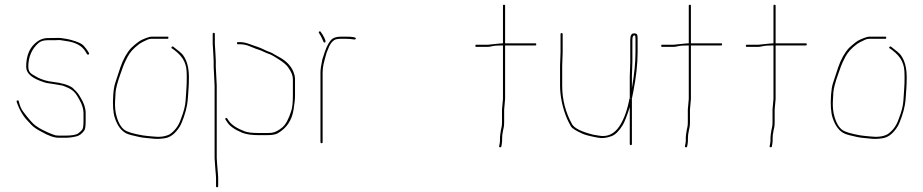

<svg xmlns="http://www.w3.org/2000/svg" viewBox="-20 -608 3881 807"><path d="M352.5 -379C354.8 -380.3 355.3 -382.3 354 -385L348 -395C344 -401 338.5 -408.1 331.4 -416.2C324.3 -424.3 307.5 -432.1 281 -439.5C270.3 -442.5 262.2 -444.3 256.5 -445C250.8 -445.7 245.5 -446.5 240.5 -447.5C235.5 -448.5 227.9 -448.8 217.7 -448.5C207.6 -448.2 195.3 -448 181 -448C157.2 -448 135.9 -437 117 -415C99 -393.4 90 -364.1 90 -327C90 -302.4 109.7 -282.8 149 -268C154.3 -266 160 -264 166 -262C172 -260 177.8 -258.7 183.5 -258C189.2 -257.3 194.8 -256.5 200.5 -255.5C206.2 -254.5 211.3 -253.7 216 -253C220.7 -252.3 225.3 -251.5 230 -250.5C234.7 -249.5 239.3 -248.7 244 -248C248.7 -246 254.8 -243.5 262.5 -240.5C281.1 -233.2 295.3 -221.1 305 -204C307.7 -199.3 310.2 -195 312.5 -191C324.8 -169.9 331 -150.5 331 -133V-99C331 -80.2 329.2 -68.2 325.5 -63C323.2 -59.7 317.9 -54.7 309.7 -48C301.5 -41.3 282.9 -38 254 -38H227C222.3 -38 218 -38.3 214 -39L200.5 -43.5C195.5 -45.2 189 -47.8 181 -51.5C173 -55.2 165 -59 157 -63C149 -67 139.5 -72.9 128.6 -80.7C117.6 -88.6 100.6 -107.9 77.5 -138.7C69.1 -149.9 62.9 -164.3 59 -182C58.3 -185.3 56.5 -186.7 53.5 -186C50.5 -185.3 49.3 -183.3 50 -180C56.4 -160.8 64.7 -143.1 75 -127C79.7 -119.7 84.5 -113.2 89.5 -107.5C94.5 -101.8 101.8 -94 111.3 -83.9C120.8 -73.8 134.7 -64.2 153 -55C182.7 -37.7 207.4 -29 227 -29H254C269.3 -29 283.7 -30.7 297 -34C311.6 -36.2 324.1 -44.9 334.5 -59.9C338.2 -65.2 340 -78.3 340 -99V-133C340 -153 333.3 -173.8 320 -195.5C317.3 -199.8 314.7 -204.3 312 -209C309.3 -213.7 305 -219 299 -225L285 -239C268 -251.1 240.2 -259.4 201.5 -264C195.8 -264.7 190.3 -265.5 185 -266.5C179.7 -267.5 174.2 -268.8 168.5 -270.5C162.8 -272.2 157.5 -274 152.5 -276C147.5 -278 142.7 -280.2 138 -282.5C133.3 -284.8 125.7 -289.3 115 -295.9C104.3 -302.4 99 -312.8 99 -327C99 -368.9 113.4 -402.4 142.2 -427.5C151 -435.2 163.9 -439 181 -439H209C213 -439 217.8 -439.2 223.5 -439.5C229.2 -439.8 234.5 -439.5 239.5 -438.5C244.5 -437.5 249.7 -436.7 255 -436C297.6 -430.7 325.9 -415.3 340 -390L346 -380C348 -378 350.2 -377.7 352.5 -379Z M688 -449.5C688 -452.5 686.7 -454 684 -454H617C609.8 -454 596.5 -449.7 577 -441C566.3 -436.2 551.3 -424.9 532 -407C513.4 -387 498.2 -360 486.3 -326C481.2 -311.3 473.8 -288.7 464 -258.4C460.1 -246 457.4 -229.7 456 -209.5C453.1 -167.5 455.3 -135.3 462.5 -113C473.4 -79.4 489.9 -57.3 512.1 -46.8C520.8 -42.6 539 -37.7 566.5 -32C576.2 -30 585.5 -28.7 594.5 -28C603.5 -27.3 614.3 -26.3 627 -24.9C639.6 -23.5 655 -24.2 673 -27C696.5 -30.6 717.3 -46.9 735.5 -76C740.5 -84 746.1 -97.1 752.4 -115.2C758.7 -133.3 763.2 -150.1 766 -165.5C768 -176.5 769.3 -187.8 770 -199.5C770.7 -211.2 771.5 -223.3 772.5 -236C773.5 -248.7 774 -264.7 774 -284C774 -310.8 770.2 -333.7 762.5 -352.5C758.8 -361.5 754.4 -369.5 749.1 -376.6C743.8 -383.6 730.1 -395.4 708 -412C705.3 -413.3 703.2 -412.8 701.5 -410.5C699.8 -408.2 700 -406.3 702 -405L711 -399C732.6 -382.8 747.1 -366.3 754.5 -349.5C758.2 -341.2 760.8 -332.8 762.5 -324.5C764.2 -316.2 765 -302.5 765 -283.5C765 -264.5 764.5 -248.7 763.5 -236C762.5 -223.3 761.4 -206.3 760.1 -184.8C758.8 -163.3 752.1 -137.3 740 -107C731.1 -80.2 715.7 -59.2 694 -44C675.4 -33.8 650.7 -30.7 620 -34.5C612 -35.5 603.7 -36.3 595 -37C586.3 -37.7 573 -39.9 555.1 -43.8C537.2 -47.6 523.5 -51.7 514 -56C495.1 -63.6 480.7 -83.4 471 -115.5C467.7 -126.5 465.5 -137.3 464.5 -148C463.5 -158.7 463.2 -169 463.5 -179C463.8 -189 464.6 -202.4 465.7 -219.3C466.9 -236.1 473.5 -261.4 485.5 -295L498 -330C501.3 -339.3 507.6 -352.8 516.9 -370.4C526.2 -388.1 541.6 -405.1 563.2 -421.5C570.7 -427.2 582.6 -433.7 599 -441C605 -443.7 611 -445 617 -445H684C686.7 -445 688 -446.5 688 -449.5Z M929 -111.5C931.7 -113.2 933.7 -112.7 935 -110L941 -101C952.5 -83.7 975 -68.7 1008.4 -56C1020.6 -51.3 1039.8 -49 1066 -49H1102C1111.3 -49 1118.3 -49.3 1123 -50C1136 -51.9 1150.3 -59.2 1166 -72C1180.7 -84 1193.5 -107.6 1204.5 -142.8C1208.8 -156.7 1211 -177.7 1211 -206V-275C1211 -290.1 1204.3 -306.9 1190.9 -325.3C1183.4 -335.5 1171.1 -346.1 1154 -357L1130 -372C1122 -376.7 1115.3 -379.8 1110 -381.5C1104.7 -383.2 1097.8 -386 1089.5 -390C1081.2 -394 1074.8 -396.7 1070.5 -398C1066.2 -399.3 1061.7 -400.8 1057 -402.5C1052.3 -404.2 1043.2 -407.8 1029.6 -413.5C1016 -419.2 1002.1 -422 988 -422H980C977.3 -422 976 -423.5 976 -426.5C976 -429.5 977.3 -431 980 -431H988C1000.8 -431 1014.1 -428.3 1028 -423C1037.3 -419.4 1049.6 -415.1 1064.7 -410.2C1072.4 -407.6 1081.9 -403.6 1093 -398C1101 -394 1107.8 -391.2 1113.5 -389.5C1119.2 -387.8 1126 -384.3 1134 -379L1159 -365C1184.9 -349.9 1202.9 -330.6 1213 -307C1214.3 -302.3 1216 -297.3 1218 -292C1219.3 -286.7 1220 -281 1220 -275V-206C1220 -191.3 1217.8 -171 1213.5 -145C1206.2 -101.2 1184 -68.7 1146.9 -47.5C1138.1 -42.5 1123.2 -40 1102 -40H1066C1038 -40 1015.3 -43.3 998 -50C965.6 -63.5 944.3 -78.8 934 -96L928 -105C926 -107.7 926.3 -109.8 929 -111.5ZM885 -392 887 -353V-328L891 -248.5V57L893 87C895.7 116.3 897 133.7 897 139V175C897 177.7 895.5 179 892.5 179C889.5 179 888 177.7 888 175V139C888 133.7 887.7 128.5 887 123.5C886.3 118.5 885.8 113 885.5 107C885.2 101 884.7 94.3 884 87L882 57V-248L878 -328V-353L876 -392L874 -424V-465C874 -468.3 875.5 -470 878.5 -470C881.5 -470 883 -468.3 883 -465V-424Z M1345.5 -429.5C1351.2 -431.4 1347.7 -442.9 1335 -464L1328 -474C1326.7 -476.7 1324.7 -477.2 1322 -475.5C1319.3 -473.8 1319 -471.7 1321 -469L1327 -459C1329 -456 1333.3 -447 1340 -432C1340.7 -429.3 1342.5 -428.5 1345.5 -429.5ZM1470 -442C1473.3 -442 1475.2 -443.5 1475.5 -446.5C1476.1 -451.5 1461.2 -454 1431 -454H1416C1398.9 -454 1386.2 -451.2 1378 -445.5C1366.5 -437.6 1355.6 -419.4 1345.5 -391C1343.8 -386.3 1342.2 -381.2 1340.5 -375.5C1338.8 -369.8 1337 -364.3 1335 -359C1329.7 -335 1327 -316.3 1327 -303V-11C1327 -7.7 1328.5 -6 1331.5 -6C1334.5 -6 1336 -7.7 1336 -11V-303C1336 -314 1337.3 -325.8 1340 -338.5C1341.3 -344.8 1342.8 -350.8 1344.5 -356.5C1346.2 -362.2 1347.7 -367.8 1349 -373.5C1350.3 -379.2 1351.8 -384.2 1353.5 -388.5C1355.2 -392.8 1358.5 -400.8 1363.5 -412.4C1368.4 -424 1375.6 -433 1384.9 -439.5C1390.2 -443.2 1400.6 -445 1416 -445H1431C1443 -445 1456 -444 1470 -442Z M2031 -420H1982C1979.3 -420 1978 -418.5 1978 -415.5C1978 -412.5 1979.3 -411 1982 -411H2031C2035 -411 2041.2 -412 2049.8 -414C2058.2 -416 2073 -417 2094 -417V-192L2090 -148V-96C2090 -86.7 2089.5 -79.8 2088.5 -75.5C2087.5 -71.2 2086.5 -66.5 2085.5 -61.5C2084.5 -56.5 2083.5 -50 2082.5 -42C2081.5 -34 2081.2 -27.3 2081.5 -22C2081.8 -16.7 2081.3 -10.7 2080 -4L2078 6C2077.3 8.7 2078.5 10.3 2081.5 11C2084.5 11.7 2086.3 10.7 2087 8L2089 -2C2090.3 -9.3 2090.8 -17.3 2090.5 -26C2090.2 -34.7 2091.5 -46 2094.5 -60L2097.5 -74C2098.5 -78.7 2099 -86 2099 -96V-147L2103 -192V-417H2230C2232.7 -417 2234 -418.5 2234 -421.5C2234 -424.5 2232.7 -426 2230 -426H2103V-584C2103 -586.7 2101.5 -588 2098.5 -588C2095.5 -588 2094 -586.7 2094 -584V-426C2089.3 -426 2084.3 -425.7 2079 -425Z M2638 -347V-440C2638 -452.7 2640.7 -459 2646 -459C2648 -459.7 2649.3 -459 2650 -457C2650.7 -453 2651 -448 2651 -442V-388C2651 -344.7 2646 -294.7 2636 -238V-288C2636 -296.7 2636.3 -306 2637 -316C2637.7 -326 2638 -336.3 2638 -347ZM2345 -389V-464C2345 -467.3 2343.5 -469 2340.5 -469C2337.5 -469 2336 -467.3 2336 -464V-389L2334 -332.5V-247C2334 -226 2336.5 -203.3 2341.5 -179C2343.8 -167.7 2347 -155.5 2351 -142.5C2355 -129.5 2359.5 -117.5 2364.5 -106.5C2369.5 -95.5 2374.5 -85.7 2379.6 -77C2384.6 -68.4 2400.9 -58 2428.5 -45.9C2440.8 -40.4 2463 -34.8 2495 -29C2512.1 -25.9 2530.8 -28.2 2551 -36C2566.8 -42.1 2582.2 -57.4 2597.2 -82C2605.3 -95.4 2615.2 -120.7 2627 -158V-3C2627 0.3 2628.5 2 2631.5 2C2634.5 2 2636 0.3 2636 -3V-194L2626 -195C2617.4 -148 2603.9 -109.8 2585.5 -80.5C2563.2 -45.1 2533.6 -30.9 2496.5 -38C2489.5 -39.3 2481.7 -40.7 2473 -42C2424.7 -54.1 2395.4 -68.4 2385 -85C2357 -135.4 2343 -189.4 2343 -247V-332.5ZM2627 -288V-196L2636 -194C2638 -204 2640 -213.7 2642 -223C2654 -285.4 2660 -340.4 2660 -388V-442C2660 -448.7 2659.7 -454.3 2659 -459C2657.7 -465.7 2652.3 -468.6 2643 -467.7C2633.7 -466.8 2629 -457.6 2629 -440V-347C2629 -335.7 2628.7 -325.3 2628 -316C2627.3 -306.7 2627 -297.3 2627 -288Z M2812 -420H2763C2760.3 -420 2759 -418.5 2759 -415.5C2759 -412.5 2760.3 -411 2763 -411H2812C2816 -411 2822.2 -412 2830.8 -414C2839.2 -416 2854 -417 2875 -417V-192L2871 -148V-96C2871 -86.7 2870.5 -79.8 2869.5 -75.5C2868.5 -71.2 2867.5 -66.5 2866.5 -61.5C2865.5 -56.5 2864.5 -50 2863.5 -42C2862.5 -34 2862.2 -27.3 2862.5 -22C2862.8 -16.7 2862.3 -10.7 2861 -4L2859 6C2858.3 8.7 2859.5 10.3 2862.5 11C2865.5 11.7 2867.3 10.7 2868 8L2870 -2C2871.3 -9.3 2871.8 -17.3 2871.5 -26C2871.2 -34.7 2872.5 -46 2875.5 -60L2878.5 -74C2879.5 -78.7 2880 -86 2880 -96V-147L2884 -192V-417H3011C3013.7 -417 3015 -418.5 3015 -421.5C3015 -424.5 3013.7 -426 3011 -426H2884V-584C2884 -586.7 2882.5 -588 2879.5 -588C2876.5 -588 2875 -586.7 2875 -584V-426C2870.3 -426 2865.3 -425.7 2860 -425Z M3168 -420H3119C3116.3 -420 3115 -418.5 3115 -415.5C3115 -412.5 3116.3 -411 3119 -411H3168C3172 -411 3178.2 -412 3186.8 -414C3195.2 -416 3210 -417 3231 -417V-192L3227 -148V-96C3227 -86.7 3226.5 -79.8 3225.5 -75.5C3224.5 -71.2 3223.5 -66.5 3222.5 -61.5C3221.5 -56.5 3220.5 -50 3219.5 -42C3218.5 -34 3218.2 -27.3 3218.5 -22C3218.8 -16.7 3218.3 -10.7 3217 -4L3215 6C3214.3 8.7 3215.5 10.3 3218.5 11C3221.5 11.7 3223.3 10.7 3224 8L3226 -2C3227.3 -9.3 3227.8 -17.3 3227.5 -26C3227.2 -34.7 3228.5 -46 3231.5 -60L3234.5 -74C3235.5 -78.7 3236 -86 3236 -96V-147L3240 -192V-417H3367C3369.7 -417 3371 -418.5 3371 -421.5C3371 -424.5 3369.7 -426 3367 -426H3240V-584C3240 -586.7 3238.5 -588 3235.5 -588C3232.5 -588 3231 -586.7 3231 -584V-426C3226.3 -426 3221.3 -425.7 3216 -425Z M3705 -449.5C3705 -452.5 3703.7 -454 3701 -454H3634C3626.8 -454 3613.5 -449.7 3594 -441C3583.3 -436.2 3568.3 -424.9 3549 -407C3530.4 -387 3515.2 -360 3503.3 -326C3498.2 -311.3 3490.8 -288.7 3481 -258.4C3477.1 -246 3474.4 -229.7 3473 -209.5C3470.1 -167.5 3472.3 -135.3 3479.5 -113C3490.4 -79.4 3506.9 -57.3 3529.1 -46.8C3537.8 -42.6 3556 -37.7 3583.5 -32C3593.2 -30 3602.5 -28.7 3611.5 -28C3620.5 -27.3 3631.3 -26.3 3644 -24.9C3656.6 -23.5 3672 -24.2 3690 -27C3713.5 -30.6 3734.3 -46.9 3752.5 -76C3757.5 -84 3763.1 -97.1 3769.4 -115.2C3775.7 -133.3 3780.2 -150.1 3783 -165.5C3785 -176.5 3786.3 -187.8 3787 -199.5C3787.7 -211.2 3788.5 -223.3 3789.5 -236C3790.5 -248.7 3791 -264.7 3791 -284C3791 -310.8 3787.2 -333.7 3779.5 -352.5C3775.8 -361.5 3771.4 -369.5 3766.1 -376.6C3760.8 -383.6 3747.1 -395.4 3725 -412C3722.3 -413.3 3720.2 -412.8 3718.5 -410.5C3716.8 -408.2 3717 -406.3 3719 -405L3728 -399C3749.6 -382.8 3764.1 -366.3 3771.5 -349.5C3775.2 -341.2 3777.8 -332.8 3779.5 -324.5C3781.2 -316.2 3782 -302.5 3782 -283.5C3782 -264.5 3781.5 -248.7 3780.5 -236C3779.5 -223.3 3778.4 -206.3 3777.1 -184.8C3775.8 -163.3 3769.1 -137.3 3757 -107C3748.1 -80.2 3732.7 -59.2 3711 -44C3692.4 -33.8 3667.7 -30.7 3637 -34.5C3629 -35.5 3620.7 -36.3 3612 -37C3603.3 -37.7 3590 -39.9 3572.1 -43.8C3554.2 -47.6 3540.5 -51.7 3531 -56C3512.1 -63.6 3497.7 -83.4 3488 -115.5C3484.7 -126.5 3482.5 -137.3 3481.5 -148C3480.5 -158.7 3480.2 -169 3480.5 -179C3480.8 -189 3481.6 -202.4 3482.7 -219.3C3483.9 -236.1 3490.5 -261.4 3502.5 -295L3515 -330C3518.3 -339.3 3524.6 -352.8 3533.9 -370.4C3543.2 -388.1 3558.6 -405.1 3580.2 -421.5C3587.7 -427.2 3599.6 -433.7 3616 -441C3622 -443.7 3628 -445 3634 -445H3701C3703.7 -445 3705 -446.5 3705 -449.5Z"/></svg>

Font: Proton
Style: Lit
Weight: 500
Version: Version 1.017